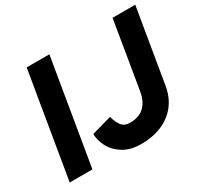

<svg xmlns="http://www.w3.org/2000/svg" viewBox="-148 -897 1166 1109"><g transform="rotate(-30 435.0 -342.5)"><path d="M146.1 -700H297.5L180.5 0H29.1ZM286.9 -174.3 420.4 -211.8Q429.4 -173.8 448.2 -149Q466.9 -124.3 505.3 -124.3Q541.6 -124.3 570.1 -137.4Q598.6 -150.6 618.1 -179.9Q637.7 -209.2 645.1 -255.6L718.9 -700H870.3L787.6 -205.7Q775.6 -135.1 736.2 -85.5Q696.8 -35.8 635.9 -10.6Q574.9 14.6 500.4 14.6Q428.4 14.6 380.5 -15.1Q332.6 -44.9 309.9 -88.9Q287.2 -132.9 286.9 -174.3Z"/></g></svg>

Font: Oak Sans Light Italic
Style: Regular
Weight: 400
Italic angle: -9.5°
Foundry: Erik Kennedy, Walven
Version: Version 1.000;Glyphs 3.1.2 (3151)